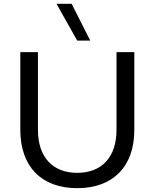

<svg xmlns="http://www.w3.org/2000/svg" viewBox="-20 -972 806 1002"><path d="M681 -294V-700H588V-294C588 -153 512 -70 383 -70C254 -70 178 -153 178 -294V-700H86V-294C86 -103 196 10 383 10C570 10 681 -103 681 -294ZM383 -760H451L354 -952H275Z"/></svg>

Font: Gully
Style: Regular
Weight: 400
Designer: jaikishan Patel
Foundry: MagicType
Version: Version 1.000;Glyphs 3.2 (3242)